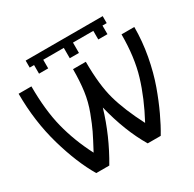

<svg xmlns="http://www.w3.org/2000/svg" viewBox="-190 -1101 1315 1302"><g transform="rotate(-30 468.0 -450.0)"><path d="M168.9 -845.2V-899.9H772V-845.2H738.8V-777.8H667V-845.2H507.8V-764.2H436V-845.2H274.9V-777.8H203.1V-845.2ZM304.2 0H202.1Q125.5 -129.4 70.8 -318.8Q15.1 -512.2 15.1 -729H115.2Q115.2 -542 149.9 -404.8Q185.1 -265.1 255.9 -128.9Q300.8 -212.9 321.8 -256.3Q341.8 -297.4 370.1 -372.1Q397.5 -444.8 407.7 -519.5Q418 -594.7 418 -689H518.1Q518.1 -507.8 550.8 -391.6Q583 -276.4 659.2 -128.9Q738.3 -275.9 779.8 -413.6Q820.8 -548.8 820.8 -729H920.9Q920.9 -617.7 900.4 -506.3Q879.4 -393.6 845.7 -299.8Q813 -209 777.8 -134.3Q743.7 -61 707 0H605Q514.2 -152.8 462.9 -362.8Q407.2 -173.8 304.2 0Z"/></g></svg>

Font: Miedinger*
Style: Book
Weight: 400
Version: Version 001.000